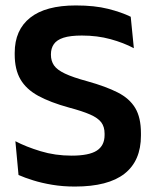

<svg xmlns="http://www.w3.org/2000/svg" viewBox="-20 -672 573 705"><path d="M255 13Q210.5 13 171.8 6.5Q133 0 101.8 -9.8Q70.5 -19.5 48 -29.5L36.5 -153.5Q75.5 -133 129 -116.8Q182.5 -100.5 243 -100.5Q307 -100.5 335.5 -119Q364 -137.5 364 -176V-181.5Q364 -206.5 351.8 -222.8Q339.5 -239 311 -251.5Q282.5 -264 233.5 -277Q164.5 -296 120.2 -320.2Q76 -344.5 55 -380.8Q34 -417 34 -472V-478Q34 -562 90.8 -607Q147.5 -652 258.5 -652Q327.5 -652 377 -639.5Q426.5 -627 460 -610.5L471.5 -495Q434 -515 385.8 -528.2Q337.5 -541.5 280.5 -541.5Q238 -541.5 213.2 -533.5Q188.5 -525.5 177.8 -510Q167 -494.5 167 -472.5V-471Q167 -448.5 178.2 -432Q189.5 -415.5 218.5 -401.8Q247.5 -388 301 -373.5Q369 -354.5 412.2 -332.5Q455.5 -310.5 476.5 -275.5Q497.5 -240.5 497.5 -183V-174Q497.5 -81.5 437.2 -34.2Q377 13 255 13Z"/></svg>

Font: Anek Devanagari SemiBold
Style: Regular
Weight: 600
Designer: Kailash Malviya (Devanagari) & Yesha Goshar (Latin)
Foundry: Ek Type
Version: Version 1.003